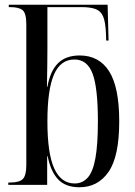

<svg xmlns="http://www.w3.org/2000/svg" viewBox="-20 -780 569 810"><path d="M315 10Q257 10 225.5 -23Q194 -56 181 -121H179V0H15V-10H23Q62 -10 76.5 -25Q91 -40 91 -84V-677Q91 -724 75.5 -737Q60 -750 22 -750H17V-760H434L438 -609H428L427 -639Q425 -686 415.5 -709.5Q406 -733 384 -741.5Q362 -750 324 -750H180V-574Q180 -547 179.5 -506Q179 -465 178 -414H180Q192 -481 225 -513.5Q258 -546 316 -546Q398 -546 440.5 -479Q483 -412 483 -268Q483 -120 438 -55Q393 10 315 10ZM295 -6Q328 -6 350 -30.5Q372 -55 382.5 -112.5Q393 -170 393 -268Q393 -410 370.5 -469.5Q348 -529 294 -529Q235 -529 207.5 -465Q180 -401 180 -268Q180 -132 209 -69Q238 -6 295 -6Z"/></svg>

Font: Noto Serif Display Condensed
Style: Regular
Weight: 400
Width: 3
Designer: Monotype Design Team
Foundry: Monotype Imaging Inc.
Version: Version 2.009